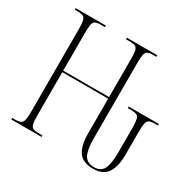

<svg xmlns="http://www.w3.org/2000/svg" viewBox="-157 -885 1082 1066"><g transform="rotate(30 384.0 -352.0)"><path d="M563 10Q497 10 470 -30Q443 -70 443 -146V-369H149V-95Q149 -58 152.5 -40Q156 -22 167.5 -16Q179 -10 203 -10H229V0H35V-10H55Q78 -10 89.5 -16Q101 -22 105 -40Q109 -58 109 -95V-619Q109 -656 105 -674Q101 -692 89.5 -698Q78 -704 54 -704H35V-714H229V-704H203Q179 -704 167.5 -698Q156 -692 152.5 -674Q149 -656 149 -619V-379H443V-619Q443 -656 439.5 -674Q436 -692 424.5 -698Q413 -704 389 -704H364V-714H559V-704H538Q514 -704 502.5 -698Q491 -692 487.5 -674Q484 -656 484 -619V-136Q484 -64 502 -32Q520 0 564 0Q609 0 625 -34Q641 -68 641 -135V-292Q641 -329 637 -347.5Q633 -366 621.5 -372Q610 -378 586 -378H564V-388H757V-378H736Q712 -378 700.5 -372Q689 -366 685.5 -347.5Q682 -329 682 -292V-146Q682 -74 655.5 -32Q629 10 563 10Z"/></g></svg>

Font: Noto Serif Display ExtraCondensed ExtraLight
Style: Regular
Weight: 200
Width: 2
Designer: Monotype Design Team
Foundry: Monotype Imaging Inc.
Version: Version 2.009